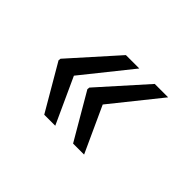

<svg xmlns="http://www.w3.org/2000/svg" viewBox="-80 -625 747 747"><g transform="rotate(45 293.5 -251.5)"><path d="M335.4 -246.6 421.9 -57.6H361.3L251 -246.6L252 -256.3L421.9 -446.3H495.6ZM176.8 -246.6 263.2 -57.6H202.6L92.3 -246.6L93.3 -256.3L263.2 -446.3H336.9Z"/></g></svg>

Font: TypoPRO Roboto Mono
Style: Italic
Weight: 400
Designer: Google
Version: Version 2.000986; 2015; ttfautohint (v1.3)